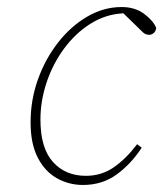

<svg xmlns="http://www.w3.org/2000/svg" viewBox="-20 -513 464 546"><path d="M216 13Q176 13 142 -6Q108 -25 87.5 -64.5Q67 -104 67 -165Q67 -229 88 -287.5Q109 -346 145.5 -392.5Q182 -439 228.5 -466Q275 -493 326 -493Q364 -493 390 -473.5Q416 -454 424 -434Q424 -426 418 -420Q412 -414 404 -414Q394 -414 386.5 -421Q379 -428 364 -443L331 -475H328Q279 -472 236.5 -445Q194 -418 162 -374.5Q130 -331 112.5 -278.5Q95 -226 95 -173Q95 -92 130.5 -52.5Q166 -13 224 -13Q269 -13 304 -37.5Q339 -62 370 -103L383 -93Q353 -47 312 -17Q271 13 216 13Z"/></svg>

Font: Source Serif 4 SmText ExtraLight
Style: Italic
Weight: 200
Italic angle: -12°
Designer: Frank Grießhammer
Foundry: Adobe
Version: Version 4.005;hotconv 1.1.0;makeotfexe 2.6.0